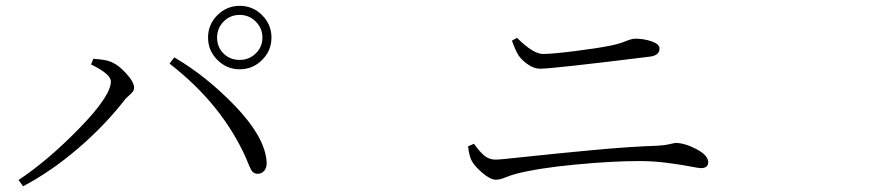

<svg xmlns="http://www.w3.org/2000/svg" viewBox="-20 -733 3040 662"><path d="M883.8 -526.4Q851.6 -494.1 806.6 -494.1Q761.7 -494.1 729.5 -526.4Q697.3 -558.6 697.3 -603.5Q697.3 -648.4 729.5 -680.7Q761.7 -712.9 806.6 -712.9Q851.6 -712.9 883.8 -680.7Q916 -648.4 916 -603.5Q916 -558.6 883.8 -526.4ZM806.6 -681.6Q773.4 -681.6 751 -658.7Q728.5 -635.7 728.5 -603.5Q728.5 -570.3 751 -548.3Q773.4 -526.4 806.6 -526.4Q838.9 -526.4 861.8 -548.8Q884.8 -571.3 884.8 -603.5Q884.8 -635.7 861.8 -658.7Q838.9 -681.6 806.6 -681.6ZM362.3 -452.1Q362.3 -477.5 293.9 -510.7L301.8 -530.3Q343.8 -527.3 357.4 -521.5Q384.8 -512.7 413.6 -481.4Q442.4 -450.2 442.4 -430.7Q442.4 -422.9 437.5 -416.5Q432.6 -410.2 422.4 -401.4Q412.1 -392.6 406.2 -383.8Q335.9 -294.9 245.1 -217.8Q154.3 -140.6 59.6 -90.8L43.9 -112.3Q145.5 -179.7 253.9 -291Q362.3 -402.3 362.3 -452.1ZM898.4 -184.6Q902.3 -160.2 893.1 -147Q883.8 -133.8 869.1 -133.8Q864.3 -133.8 860.8 -134.8Q857.4 -135.7 854 -138.2Q850.6 -140.6 848.6 -143.1Q846.7 -145.5 843.8 -151.4Q840.8 -157.2 839.4 -161.1Q837.9 -165 834 -173.8Q830.1 -182.6 828.1 -188.5Q744.1 -375 564.5 -513.7L581.1 -535.2Q692.4 -469.7 790 -368.2Q887.7 -266.6 898.4 -184.6Z M2253.9 -565.4Q2253.9 -543 2223.6 -538.1Q1885.7 -496.1 1841.8 -496.1Q1822.3 -496.1 1801.8 -509.8Q1781.2 -523.4 1768.6 -541Q1756.8 -559.6 1745.1 -592.8L1762.7 -602.5Q1818.4 -546.9 1852.5 -546.9Q1881.8 -546.9 1960.4 -556.6Q2039.1 -566.4 2087.9 -576.2Q2115.2 -582 2136.7 -590.8Q2158.2 -599.6 2170.9 -599.6Q2200.2 -599.6 2227.1 -590.3Q2253.9 -581.1 2253.9 -565.4ZM1607.4 -176.8Q1597.7 -193.4 1593.8 -228.5L1614.3 -237.3Q1632.8 -210.9 1649.4 -196.8Q1666 -182.6 1689.5 -182.6Q1703.1 -182.6 1797.4 -192.9Q1891.6 -203.1 2022 -215.3Q2152.3 -227.5 2245.1 -230.5Q2268.6 -231.4 2287.6 -235.8Q2306.6 -240.2 2308.6 -240.2Q2340.8 -240.2 2381.3 -218.8Q2421.9 -197.3 2421.9 -173.8Q2421.9 -153.3 2396.5 -153.3Q2389.6 -153.3 2359.4 -159.2Q2329.1 -165 2281.2 -171.4Q2233.4 -177.7 2183.6 -177.7Q2090.8 -177.7 1962.9 -165.5Q1835 -153.3 1759.8 -133.8Q1744.1 -129.9 1723.6 -121.6Q1703.1 -113.3 1690.4 -113.3Q1670.9 -113.3 1644 -136.2Q1617.2 -159.2 1607.4 -176.8Z"/></svg>

Font: Bpmf Zihi Serif Light
Style: Light
Weight: 300
Foundry: But Ko
Version: Version 1.320